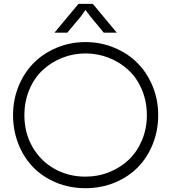

<svg xmlns="http://www.w3.org/2000/svg" viewBox="-20 -966 890 999"><path d="M106.9 -366.2Q106.9 -274.4 149.2 -201.2Q191.4 -127.9 263.9 -87.4Q336.4 -46.9 424.8 -46.9Q490.7 -46.9 549.6 -70.8Q608.4 -94.7 651.4 -136.2Q694.3 -177.7 719.2 -237.5Q744.1 -297.4 744.1 -366.2Q744.1 -439 717.8 -500.5Q691.4 -562 647.2 -602.5Q603 -643.1 545.4 -665.5Q487.8 -688 424.8 -688Q361.8 -688 304.7 -665.5Q247.6 -643.1 203.4 -602.5Q159.2 -562 133.1 -500.5Q106.9 -439 106.9 -366.2ZM47.9 -367.2Q47.9 -447.8 76.9 -518.3Q106 -588.9 156 -638.9Q206.1 -689 275.9 -718Q345.7 -747.1 424.8 -747.1Q503.9 -747.1 574 -718Q644 -689 694.3 -638.9Q744.6 -588.9 773.9 -518.1Q803.2 -447.3 803.2 -367.2Q803.2 -287.1 775.1 -216.8Q747.1 -146.5 697.5 -95.9Q647.9 -45.4 577.4 -16.1Q506.8 13.2 424.8 13.2Q342.8 13.2 272.2 -16.1Q201.7 -45.4 152.6 -95.9Q103.5 -146.5 75.7 -216.8Q47.9 -287.1 47.9 -367.2ZM263.2 -795.9 388.2 -945.8H462.9L587.9 -795.9H520L449.2 -881.8L424.8 -914.1L401.9 -881.8L330.1 -795.9Z"/></svg>

Font: Kreadon Light
Style: Regular
Weight: 300
Designer: kohakuno
Foundry: StudioGnu
Version: Version 1.000;Glyphs 3.1.2 (3151)